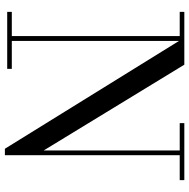

<svg xmlns="http://www.w3.org/2000/svg" viewBox="-14 -776 800 813"><g transform="rotate(90 386.5 -370.0)"><path d="M30.8 -19.5H133.3V-730.5H30.8V-750H254.4L617.7 -154.3V-730.5H502V-750H743.2V-730.5H637.7V9.8H610.4L153.8 -727.5V-19.5H272V0H30.8Z"/></g></svg>

Font: Bodoni* 11pt
Style: Regular
Weight: 400
Version: Version 2.3